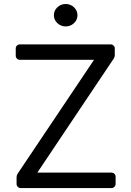

<svg xmlns="http://www.w3.org/2000/svg" viewBox="-20 -952 665 972"><path d="M63.9 -21V-54.7Q63.9 -63.9 68.9 -72.1L456 -649.1H80.3Q71.7 -649.1 65.7 -655.4Q59.7 -661.6 59.7 -670.1V-706.7Q59.7 -715.2 65.7 -721.2Q71.7 -727.3 80.3 -727.3H540.1Q548.7 -727.3 554.9 -721.2Q561.1 -715.2 561.1 -706.7V-672.9Q561.1 -664.4 555.8 -655.5L169 -78.1H544.4Q552.9 -78.1 559.1 -72.1Q565.3 -66.1 565.3 -57.5V-21Q565.3 -12.4 559.1 -6.2Q552.9 0 544.4 0H84.5Q76 0 70 -6.2Q63.9 -12.4 63.9 -21ZM252.8 -875Q252.8 -898.4 270.4 -915.1Q288 -931.8 312.5 -931.8Q337 -931.8 354.6 -915.1Q372.2 -898.4 372.2 -875Q372.2 -851.6 354.6 -834.9Q337 -818.2 312.5 -818.2Q288 -818.2 270.4 -834.9Q252.8 -851.6 252.8 -875Z"/></svg>

Font: DeltaSans
Style: Regular
Weight: 400
Designer: Rasmus Andersson
Foundry: rsms
Version: Version 3.012